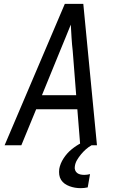

<svg xmlns="http://www.w3.org/2000/svg" viewBox="-20 -755 640 998"><path d="M4 0 317 -735H413L484 0H397L382 -187H168L91 0ZM198 -260H376L358 -490Q354 -524 352 -558Q350 -592 348 -627Q334 -592 320 -558Q306 -524 292 -490ZM399 223Q384 223 369.5 220.5Q355 218 341.5 213Q328 208 316.5 200Q305 192 297.5 180Q290 168 288 153.5Q286 139 288 123Q293 95 310.5 68Q328 41 352.5 21Q377 1 404.5 -13Q432 -27 462 -35L456 0Q440 9 426.5 21Q413 33 401 47.5Q389 62 380 77.5Q371 93 369 110Q367 120 370.5 129.5Q374 139 381.5 144.5Q389 150 398.5 152Q408 154 418 154Q425 154 433 153Q441 152 448 150L436 219Q427 221 418 222Q409 223 399 223Z"/></svg>

Font: Iosevka Custom Oblique
Style: Regular
Weight: 400
Italic angle: -9°
Designer: Belleve Invis
Foundry: Belleve Invis
Version: Version 27.0.1